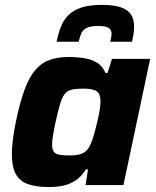

<svg xmlns="http://www.w3.org/2000/svg" viewBox="-20 -748 629 776"><path d="M178.7 8Q126.9 8 93.5 -3.6Q60.2 -15.3 44 -44.3Q27.9 -73.4 27.9 -124.9Q27.9 -150.2 32 -183.5Q36 -216.8 44.5 -257.5Q60.5 -334.4 79 -384.8Q97.5 -435.1 122.1 -464.3Q146.7 -493.6 179.5 -505.6Q212.4 -517.6 256.6 -517.6Q292 -517.6 321.5 -512.7Q351 -507.9 372.9 -494.2Q394.9 -480.5 406.2 -453.3H414.5L432.7 -510H586.9L478.9 0H325.7L335.9 -63.2H327.1Q308 -32.8 283.6 -17.4Q259.2 -2 232.4 3Q205.7 8 178.7 8ZM261.2 -119.6Q284.8 -119.6 300.5 -123.7Q316.1 -127.7 326.6 -136.6Q337 -145.5 343.8 -160.5Q349.1 -170.8 354.8 -188.2Q360.5 -205.7 365.9 -226.5Q371.3 -247.2 376.2 -268.4Q381 -289.5 383.6 -308.2Q386.2 -326.8 386.2 -338.9Q386.2 -368.1 371.2 -378.9Q356.2 -389.8 316.9 -389.8Q288.9 -389.8 271.4 -386.1Q253.9 -382.4 242.5 -369.2Q231.2 -355.9 223.1 -328.8Q214.9 -301.8 204.7 -255Q197.7 -222.7 194.1 -200.6Q190.5 -178.4 190.5 -163.4Q190.5 -144.2 197.4 -134.9Q204.3 -125.6 220.3 -122.6Q236.2 -119.6 261.2 -119.6ZM208.6 -579.2Q215.2 -611.6 225.8 -639Q236.5 -666.5 256.1 -686.4Q275.8 -706.3 308.6 -717.3Q341.5 -728.3 391.8 -728.3Q442 -728.3 470.4 -717.7Q498.9 -707 510.5 -687.5Q522 -668.1 522 -641.1Q522 -627 519.8 -611.7Q517.5 -596.4 513.5 -579.2H425.7Q427.7 -588 429.2 -596.3Q430.8 -604.6 430.8 -611.4Q430.8 -626.2 420 -634.6Q409.2 -643 376.5 -643Q345.3 -643 329.9 -635.1Q314.6 -627.2 308.4 -612.8Q302.2 -598.4 298.1 -579.2Z"/></svg>

Font: Saira Thin
Style: Italic
Weight: 100
Italic angle: -12°
Designer: Hector Gatti with collaboration of the Omnibus-Type team
Foundry: Omnibus-Type
Version: Version 1.101